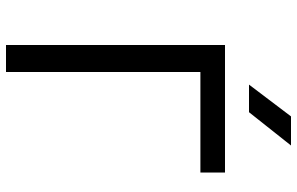

<svg xmlns="http://www.w3.org/2000/svg" viewBox="-195 -795 990 640"><g transform="rotate(90 300.0 -475.0)"><path d="M130 0V-730H555V-648H220V0ZM262 -810 368 -950H465L354 -810Z"/></g></svg>

Font: JetBrainsMonoNL NF
Style: Regular
Weight: 400
Designer: Philipp Nurullin, Konstantin Bulenkov
Foundry: JetBrains
Version: Version 2.304; ttfautohint (v1.8.4.7-5d5b);Nerd Fonts 3.2.1